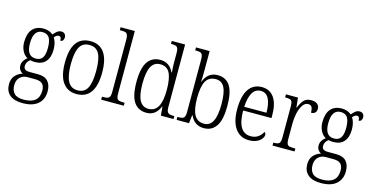

<svg xmlns="http://www.w3.org/2000/svg" viewBox="-93 -1231 3776 1943"><g transform="rotate(15 1795.5 -259.5)"><path d="M28 90Q28 33 59 -1.5Q90 -36 135 -48Q116 -58 103 -76.5Q90 -95 90 -123Q90 -173 141 -212Q107 -229 86.5 -269.5Q66 -310 66 -360Q66 -450 106 -497Q146 -544 224 -544Q254 -544 281 -533.5Q308 -523 322 -509Q343 -534 361.5 -548Q380 -562 404 -562Q427 -562 439.5 -548Q452 -534 452 -513Q452 -493 443 -481Q434 -469 416 -469Q416 -491 410 -502Q404 -513 388 -513Q377 -513 366.5 -506.5Q356 -500 343 -485Q374 -439 374 -363Q374 -284 336 -239Q298 -194 224 -194Q191 -194 173 -200Q135 -171 135 -130Q135 -105 150.5 -94Q166 -83 200 -83H283Q357 -83 391 -45Q425 -7 425 60Q425 144 370 192Q315 240 209 240Q119 240 73.5 200.5Q28 161 28 90ZM314 -365Q314 -440 291.5 -473.5Q269 -507 220 -507Q126 -507 126 -364Q126 -230 221 -230Q270 -230 292 -262.5Q314 -295 314 -365ZM371 68Q371 18 347 -4.5Q323 -27 269 -27H190Q144 -27 113 2.5Q82 32 82 86Q82 141 111.5 172Q141 203 211 203Q371 203 371 68Z M518 -268Q518 -407 567 -475.5Q616 -544 715 -544Q810 -544 859.5 -474.5Q909 -405 909 -268Q909 10 712 10Q619 10 568.5 -59.5Q518 -129 518 -268ZM846 -268Q846 -390 815.5 -447Q785 -504 713 -504Q642 -504 611 -446.5Q580 -389 580 -268Q580 -148 612 -88.5Q644 -29 714 -29Q785 -29 815.5 -88Q846 -147 846 -268Z M970 -31H980Q1012 -31 1027.5 -36Q1043 -41 1050.5 -56Q1058 -71 1058 -104V-655Q1058 -688 1050.5 -703.5Q1043 -719 1028.5 -723.5Q1014 -728 985 -728H970V-759H1119V-104Q1119 -71 1126 -56Q1133 -41 1148.5 -36Q1164 -31 1196 -31H1207V0H970Z M1268 -267Q1268 -411 1313.5 -477.5Q1359 -544 1446 -544Q1543 -544 1585 -451H1590Q1585 -504 1585 -555V-653Q1585 -686 1578 -702Q1571 -718 1556.5 -723Q1542 -728 1514 -728H1506V-759H1646V-99Q1646 -70 1653.5 -55.5Q1661 -41 1676 -36Q1691 -31 1718 -31H1728V0H1595L1587 -94H1585Q1564 -44 1530 -17Q1496 10 1445 10Q1358 10 1313 -56.5Q1268 -123 1268 -267ZM1586 -266Q1586 -385 1556.5 -443Q1527 -501 1456 -501Q1392 -501 1361.5 -443.5Q1331 -386 1331 -265Q1331 -147 1361.5 -90.5Q1392 -34 1454 -34Q1522 -34 1554 -92Q1586 -150 1586 -266Z M1905 -85H1900L1890 0H1760V-31H1770Q1798 -31 1813 -36Q1828 -41 1835 -56Q1842 -71 1842 -101V-655Q1842 -687 1835 -702.5Q1828 -718 1813 -723Q1798 -728 1770 -728H1760V-759H1903V-568Q1903 -487 1900 -437H1902Q1944 -545 2047 -545Q2133 -545 2176.5 -478.5Q2220 -412 2220 -268Q2220 -123 2175 -56.5Q2130 10 2046 10Q1947 10 1905 -85ZM2158 -269Q2158 -389 2129.5 -445Q2101 -501 2038 -501Q1967 -501 1935 -445Q1903 -389 1903 -268Q1903 -149 1935 -91.5Q1967 -34 2038 -34Q2098 -34 2128 -92Q2158 -150 2158 -269Z M2324 -263Q2324 -402 2372 -473Q2420 -544 2510 -544Q2593 -544 2638 -480Q2683 -416 2683 -298V-266H2386Q2387 -34 2526 -34Q2571 -34 2602.5 -56Q2634 -78 2651 -112Q2666 -105 2666 -84Q2666 -65 2649 -42.5Q2632 -20 2598.5 -5Q2565 10 2519 10Q2427 10 2375.5 -61.5Q2324 -133 2324 -263ZM2620 -305Q2618 -504 2509 -504Q2452 -504 2422 -452.5Q2392 -401 2387 -305Z M2765 -31H2768Q2797 -31 2812 -36Q2827 -41 2834 -56.5Q2841 -72 2841 -105V-433Q2841 -465 2834 -480Q2827 -495 2812 -499.5Q2797 -504 2767 -504H2762V-536H2888L2899 -434H2902Q2923 -487 2949.5 -516Q2976 -545 3026 -545Q3068 -545 3090 -526.5Q3112 -508 3112 -477Q3112 -452 3098 -437Q3084 -422 3055 -422Q3055 -461 3044.5 -480Q3034 -499 3005 -499Q2972 -499 2948.5 -463.5Q2925 -428 2913.5 -375.5Q2902 -323 2902 -272V-103Q2902 -71 2909 -55.5Q2916 -40 2931 -35.5Q2946 -31 2976 -31H2996V0H2765Z M3153 90Q3153 33 3184 -1.5Q3215 -36 3260 -48Q3241 -58 3228 -76.5Q3215 -95 3215 -123Q3215 -173 3266 -212Q3232 -229 3211.5 -269.5Q3191 -310 3191 -360Q3191 -450 3231 -497Q3271 -544 3349 -544Q3379 -544 3406 -533.5Q3433 -523 3447 -509Q3468 -534 3486.5 -548Q3505 -562 3529 -562Q3552 -562 3564.5 -548Q3577 -534 3577 -513Q3577 -493 3568 -481Q3559 -469 3541 -469Q3541 -491 3535 -502Q3529 -513 3513 -513Q3502 -513 3491.5 -506.5Q3481 -500 3468 -485Q3499 -439 3499 -363Q3499 -284 3461 -239Q3423 -194 3349 -194Q3316 -194 3298 -200Q3260 -171 3260 -130Q3260 -105 3275.5 -94Q3291 -83 3325 -83H3408Q3482 -83 3516 -45Q3550 -7 3550 60Q3550 144 3495 192Q3440 240 3334 240Q3244 240 3198.5 200.5Q3153 161 3153 90ZM3439 -365Q3439 -440 3416.5 -473.5Q3394 -507 3345 -507Q3251 -507 3251 -364Q3251 -230 3346 -230Q3395 -230 3417 -262.5Q3439 -295 3439 -365ZM3496 68Q3496 18 3472 -4.5Q3448 -27 3394 -27H3315Q3269 -27 3238 2.5Q3207 32 3207 86Q3207 141 3236.5 172Q3266 203 3336 203Q3496 203 3496 68Z"/></g></svg>

Font: Noto Serif NarrowLight
Style: Regular
Weight: 300
Width: 4
Designer: Monotype Design Team
Foundry: Monotype Imaging Inc.
Version: Version 1.001